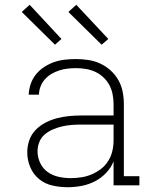

<svg xmlns="http://www.w3.org/2000/svg" viewBox="-20 -775 640 803"><path d="M263 8Q231 8 199.5 1Q168 -6 143.5 -26Q119 -46 106.5 -76Q94 -106 94 -138Q94 -164 102.5 -188.5Q111 -213 129 -231.5Q147 -250 170 -262Q193 -274 218 -280.5Q243 -287 268.5 -289.5Q294 -292 320 -292H455V-340Q455 -360 451 -380.5Q447 -401 437.5 -419Q428 -437 412.5 -451.5Q397 -466 378.5 -474.5Q360 -483 339.5 -486.5Q319 -490 298 -490Q280 -490 262.5 -488Q245 -486 228 -480.5Q211 -475 195.5 -466Q180 -457 168 -443.5Q156 -430 149.5 -413Q143 -396 143 -379H100Q101 -402 108.5 -424Q116 -446 130.5 -464Q145 -482 165 -495Q185 -508 207 -515.5Q229 -523 252 -525.5Q275 -528 298 -528Q324 -528 350 -524Q376 -520 399.5 -509Q423 -498 442.5 -480.5Q462 -463 475 -440Q488 -417 493 -391.5Q498 -366 498 -340V-38H563V0H455V-100Q444 -73 423.5 -51.5Q403 -30 376.5 -16.5Q350 -3 321 2.5Q292 8 263 8ZM276 -30Q298 -30 320.5 -33.5Q343 -37 364 -46Q385 -55 403 -69Q421 -83 433 -102.5Q445 -122 450 -144Q455 -166 455 -189V-254H320Q300 -254 280 -252.5Q260 -251 240.5 -246.5Q221 -242 202 -234Q183 -226 167.5 -213Q152 -200 144.5 -181Q137 -162 137 -142Q137 -117 148 -93.5Q159 -70 179.5 -55.5Q200 -41 225 -35.5Q250 -30 276 -30ZM405 -588 266 -725 299 -755 433 -612ZM210 -588 71 -725 104 -755 237 -612Z"/></svg>

Font: Iosevka Etoile Extralight
Style: Regular
Weight: 200
Designer: Belleve Invis
Foundry: Belleve Invis
Version: Version 22.1.2; ttfautohint (v1.8.4)